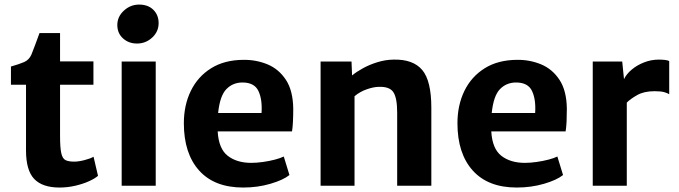

<svg xmlns="http://www.w3.org/2000/svg" viewBox="-20 -832 3042 860"><path d="M246.5 8Q170 8 133.2 -30.5Q96.5 -69 96.5 -158.5V-452.5H29V-534Q66 -544.5 88 -554Q110 -563.5 120.5 -587Q127.5 -604 137.2 -630.2Q147 -656.5 157 -684H249V-557H398.5V-452.5H249V-223Q249 -170 254.5 -145.8Q260 -121.5 273.5 -114.8Q287 -108 312.5 -108Q332 -108 359 -115Q386 -122 399 -130L419 -44.5Q405.5 -32.5 378.5 -20.2Q351.5 -8 317 0Q282.5 8 246.5 8Z M525 0V-556.5H677.5V0ZM593.5 -637Q556.5 -637 531 -660Q505.5 -683 505.5 -720Q505.5 -757.5 535 -784.5Q564.5 -811.5 603 -811.5Q643.5 -811.5 667 -788Q690.5 -764.5 690.5 -728.5Q690.5 -690.5 661.8 -663.8Q633 -637 593.5 -637Z M1069 8Q940.5 8 872 -68.2Q803.5 -144.5 803.5 -280Q803.5 -361 834.8 -425Q866 -489 925.5 -526.2Q985 -563.5 1071 -564Q1128.5 -564.5 1178.8 -543.5Q1229 -522.5 1260.8 -474.2Q1292.5 -426 1293.5 -344.5Q1293.5 -314 1292.2 -287.8Q1291 -261.5 1288 -243.5H955Q959.5 -165.5 1000.2 -134Q1041 -102.5 1105.5 -102.5Q1129.5 -102.5 1158 -106.5Q1186.5 -110.5 1212 -117.2Q1237.5 -124 1251 -131L1276.5 -48Q1248.5 -25.5 1191.2 -8.8Q1134 8 1069 8ZM1066 -462.5Q1023 -462.5 994 -432.8Q965 -403 957 -326H1151.5Q1155.5 -386.5 1137.5 -424.5Q1119.5 -462.5 1066 -462.5Z M1416 0V-556.5H1554.5L1557 -494Q1576 -510 1605.5 -526.2Q1635 -542.5 1670.8 -553.5Q1706.5 -564.5 1743 -565Q1830 -567 1871 -518.8Q1912 -470.5 1912 -349.5V0H1759V-328Q1759 -393 1742 -419Q1725 -445 1675.5 -443Q1653 -442.5 1622.8 -432Q1592.5 -421.5 1568 -401V0Z M2294.5 8Q2166 8 2097.5 -68.2Q2029 -144.5 2029 -280Q2029 -361 2060.2 -425Q2091.5 -489 2151 -526.2Q2210.5 -563.5 2296.5 -564Q2354 -564.5 2404.2 -543.5Q2454.5 -522.5 2486.2 -474.2Q2518 -426 2519 -344.5Q2519 -314 2517.8 -287.8Q2516.5 -261.5 2513.5 -243.5H2180.5Q2185 -165.5 2225.8 -134Q2266.5 -102.5 2331 -102.5Q2355 -102.5 2383.5 -106.5Q2412 -110.5 2437.5 -117.2Q2463 -124 2476.5 -131L2502 -48Q2474 -25.5 2416.8 -8.8Q2359.5 8 2294.5 8ZM2291.5 -462.5Q2248.5 -462.5 2219.5 -432.8Q2190.5 -403 2182.5 -326H2377Q2381 -386.5 2363 -424.5Q2345 -462.5 2291.5 -462.5Z M2635 0V-556.5H2767L2775 -477.5Q2786 -500.5 2809.5 -520.2Q2833 -540 2864.8 -552.5Q2896.5 -565 2931 -565Q2946 -565 2958.8 -563.5Q2971.5 -562 2977.5 -558.5V-410Q2970.5 -414.5 2956 -419Q2941.5 -423.5 2912 -423.5Q2865 -423.5 2834.8 -406.5Q2804.5 -389.5 2787.5 -372.5V0Z"/></svg>

Font: Merriweather Sans
Style: Bold
Weight: 700
Designer: Eben Sorkin
Foundry: Eben Sorkin
Version: Version 1.008; ttfautohint (v1.7.19-72a1) -l 8 -r 50 -G 200 